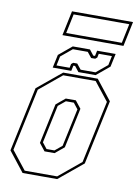

<svg xmlns="http://www.w3.org/2000/svg" viewBox="-94 -917 701 979"><g transform="rotate(10 257.0 -428.0)"><path d="M93 0 12 -103 83 -437 208 -540H387L468 -437L397 -103L272 0ZM101.5 -13.5H269.5L384.5 -108.5L453.5 -431.5L378.5 -526.5H210.5L95.5 -431.5L26.5 -108.5ZM184 -128 153.5 -166.5 197.5 -373.5 244 -412H296L326.5 -373.5L282.5 -166.5L236 -128ZM192 -141.5H233L270 -172L312 -368L288 -398.5H247L210 -368L168 -172ZM151 -556 165.5 -624 233 -680H322L344 -652H353L359 -680H455L440.5 -612L373 -556H284L262 -584H253L247 -556ZM168 -570H236L240 -590L249.5 -598H270.5L293 -570H370L428 -618L438 -666H370L366 -646L356.5 -638H335.5L313 -666H236L178 -618ZM171 -727.5 198 -855.5H514L487 -727.5ZM188 -741.5H476L497 -841.5H209Z"/></g></svg>

Font: Tourney Condensed Thin
Style: Italic
Weight: 100
Width: 3
Italic angle: -12°
Designer: Tyler Finck
Foundry: Etcetera Type Co
Version: Version 1.010; ttfautohint (v1.8.3)